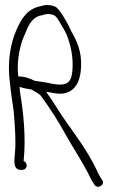

<svg xmlns="http://www.w3.org/2000/svg" viewBox="-20 -674 452 756"><path d="M19 -349 23 -313C27 -277 34 -248 36 -211C39 -167 43 -119 39 -74C36 -42 31 -7 60 -5H66C76 -5 85 -11 85 -22C85 -31 81 -37 73 -40C83 -134 72 -233 58 -317C58 -322 58 -327 57 -332C71 -327 83 -325 101 -322C102 -322 104 -322 105 -321C117 -314 130 -307 139 -299C176 -250 212 -193 243 -136C268 -92 305 -36 334 22C338 31 342 39 347 45L352 54C366 73 396 52 382 34L376 25C373 20 370 14 366 7C320 -96 249 -175 203 -251C189 -273 176 -293 162 -312H165C182 -310 198 -305 216 -305C258 -305 295 -331 299 -407C303 -474 281 -515 259 -554C250 -578 214 -639 199 -647C182 -655 160 -657 142 -650C91 -641 67 -606 46 -559C21 -505 8 -428 19 -349ZM52 -373C46 -424 54 -470 66 -509C70 -522 76 -534 80 -544C94 -580 110 -609 146 -614C156 -618 168 -620 179 -618C199 -614 201 -610 219 -580C239 -548 247 -532 257 -492C265 -462 270 -413 262 -376C256 -347 237 -341 216 -341C208 -341 200 -342 192 -343C170 -348 146 -352 116 -356C96 -366 77 -373 52 -373Z"/></svg>

Font: Stray Cat
Style: UltCn
Weight: 400
Version: Version 1.0